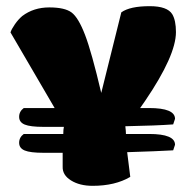

<svg xmlns="http://www.w3.org/2000/svg" viewBox="-20 -554 611 622"><path d="M57 -204H157L14 -449Q17 -459 28 -475Q39 -491 52 -502Q89 -530 139.5 -530Q190 -530 212 -513.5Q234 -497 255.5 -441Q277 -385 308 -253L373 -514Q401 -534 465 -534Q522 -534 538 -508Q550 -488 550 -450Q550 -374 450 -227Q437 -208 434 -204H463Q547 -204 547 -169L541 -151Q487 -147 386 -145Q388 -129 388 -120H463Q547 -120 547 -85L541 -67Q489 -64 392 -61L402 19Q353 48 280 48Q238 48 210 30.5Q182 13 183 -14V-59H121Q78 -59 60 -66.5Q42 -74 42 -91.5Q42 -109 57 -120H185Q185 -135 187 -143H121Q78 -143 60 -150.5Q42 -158 42 -175.5Q42 -193 57 -204Z"/></svg>

Font: Chela One
Style: Regular
Weight: 400
Designer: Miguel Hernandez
Foundry: LatinoType
Version: Version 1.001